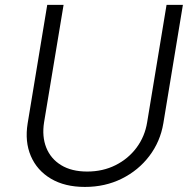

<svg xmlns="http://www.w3.org/2000/svg" viewBox="-20 -747 784 780"><path d="M656.6 -727.3H723L643.5 -245.7Q631 -171.5 586.6 -113.1Q542.3 -54.7 474.6 -21.1Q407 12.4 324.9 12.4Q243.3 12.4 186.8 -21.1Q130.3 -54.7 105.3 -113.1Q80.3 -171.5 92.3 -245.7L171.9 -727.3H238.3L159.1 -250.4Q149.9 -192.5 168 -147.2Q186.1 -101.9 228.5 -76Q271 -50.1 334.2 -50.1Q397.7 -50.1 449.4 -76Q501.1 -101.9 534.8 -147.2Q568.5 -192.5 577.8 -250.4Z"/></svg>

Font: Inter Light  BETA
Style: Italic
Weight: 300
Italic angle: 9.39999°
Designer: Rasmus Andersson
Foundry: rsms
Version: Version 3.011;git-f93a4a705